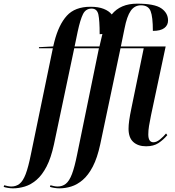

<svg xmlns="http://www.w3.org/2000/svg" viewBox="-162 -790 957 1050"><path d="M-91 240Q-104 240 -119 237.5Q-134 235 -142 232L-139 223Q-132 225 -121 227.5Q-110 230 -100 230Q-74 230 -55 215Q-36 200 -21.5 162Q-7 124 7 54L127 -526H51V-532L129 -536L135 -561Q159 -655 203.5 -704Q248 -753 333 -753Q376 -753 405 -741.5Q434 -730 449 -711Q497 -770 588 -770Q683 -770 720 -744.5Q757 -719 757 -678Q757 -652 736.5 -636.5Q716 -621 674 -621Q674 -698 661.5 -729.5Q649 -761 609 -761Q574 -761 553 -731Q532 -701 519 -634L499 -536H744L664 -160Q657 -126 653 -101.5Q649 -77 649 -55Q649 -12 677 -12Q694 -12 713 -27.5Q732 -43 746 -60L753 -51Q731 -25 704.5 -7.5Q678 10 637 10Q593 10 567 -13.5Q541 -37 541 -86Q541 -105 544.5 -131Q548 -157 557 -200L624 -526H497L386 0Q370 74 345.5 121Q321 168 290.5 194Q260 220 227.5 230Q195 240 163 240Q149 240 134.5 237.5Q120 235 111 232L114 223Q121 225 132 227.5Q143 230 153 230Q179 230 198 215Q217 200 231.5 162Q246 124 260 54L379 -526H244L133 0Q117 74 92.5 121Q68 168 37.5 194Q7 220 -26 230Q-59 240 -91 240ZM246 -536H382L392 -579Q395 -592 398 -604Q391 -603 383 -603Q383 -678 376 -710.5Q369 -743 339 -743Q307 -743 292 -713Q277 -683 263 -618Z"/></svg>

Font: Noto Serif Display ExtraCondensed SemiBold
Style: Italic
Weight: 600
Width: 2
Italic angle: -12°
Designer: Monotype Design Team
Foundry: Monotype Imaging Inc.
Version: Version 2.009